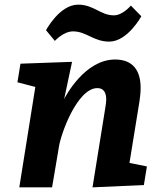

<svg xmlns="http://www.w3.org/2000/svg" viewBox="-20 -806 677 826"><path d="M68 -532 55 -452 132 -432 63 0H204L233 -171C239 -223 311 -427 399 -427C427 -427 437 -406 437 -378C437 -367 435 -355 433 -342L378 0L599 -10L612 -90L537 -105L580 -370C583 -390 585 -410 585 -428C585 -500 554 -550 475 -550C344 -550 261 -390 256 -380L290 -540ZM216 -630C216 -630 253 -671 294 -671C352 -671 382 -627 450 -627C529 -627 588 -736 588 -736L543 -782C543 -782 508 -740 470 -740C412 -740 384 -786 316 -786C236 -786 178 -676 178 -676Z"/></svg>

Font: Bitter
Style: Bold Italic
Weight: 700
Designer: Sol Matas
Foundry: Sol Matas
Version: Version 1.002